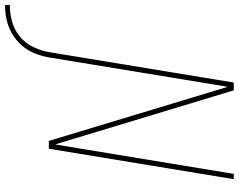

<svg xmlns="http://www.w3.org/2000/svg" viewBox="-260 -662 949 763"><g transform="rotate(90 214.5 -280.5)"><path d="M-147 174Q-119 174 -90 168Q-61 162 -34 146.5Q-7 131 13.5 107.5Q34 84 45 56Q56 28 61 0L178 -711L393 0H424L545 -735H524L407 -25L192 -735H161L40 0Q34 32 19.5 62.5Q5 93 -22.5 115.5Q-50 138 -82.5 146.5Q-115 155 -147 155Z"/></g></svg>

Font: Iosevka Sparkle Thin
Style: Italic
Weight: 100
Italic angle: -9°
Designer: Belleve Invis
Foundry: Belleve Invis
Version: Version 4.5.0; ttfautohint (v1.8.3)